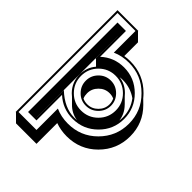

<svg xmlns="http://www.w3.org/2000/svg" viewBox="-259 -820 1165 1165"><g transform="rotate(45 323.5 -237.5)"><path d="M484.4 -322.8Q522.5 -284.2 528.8 -232.4Q529.8 -239.3 530.3 -246.1Q530.8 -252.9 530.8 -259.8Q530.8 -329.6 489.3 -383.8Q436 -421.4 370.1 -421.4Q363.3 -421.4 356.9 -420.9Q350.6 -420.4 344.2 -419.4Q397 -412.6 435.1 -374Q442.4 -366.2 449.2 -358.4L483.4 -324.2H482.9ZM321.3 -51.3Q327.6 -51.3 333.5 -51.5Q339.4 -51.8 345.2 -52.2Q294.4 -59.6 257.3 -97.7L224.1 -130.9Q216.3 -136.7 207.5 -145.5Q184.1 -169.4 172.4 -197.8Q160.6 -226.1 160.6 -259.8Q160.6 -319.8 197.8 -363.3L163.1 -397.9L160.6 -395.5V-585.4H160.2V110.4H160.6V-124.5Q238.8 -51.3 321.3 -51.3ZM321.3 -164.1Q360.4 -164.1 388.7 -192.4Q417.5 -221.2 417.5 -259.8Q417.5 -271 415 -280.8Q412.6 -290.5 408.2 -300.3Q391.1 -308.1 370.1 -308.1Q330.6 -308.1 302.2 -279.3Q273.4 -250.5 273.4 -210.9Q273.4 -200.7 275.1 -191.2Q276.9 -181.6 280.8 -172.9Q298.8 -164.1 321.3 -164.1ZM273.4 -530.3Q284.7 -532.2 296.6 -533.2Q308.6 -534.2 321.3 -534.2Q436 -534.2 515.1 -453.6Q520.5 -447.8 525.9 -442.1Q531.2 -436.5 536.1 -430.2L564.5 -402.3Q643.6 -323.7 643.6 -210.9Q643.6 -97.7 563.5 -17.6Q484.4 61.5 370.1 61.5Q319.3 61.5 273.4 44.9V223.1H97.7L50.3 175.8H47.4V-698.2H226.1V-695.3L273.4 -647.9ZM321.3 -39.1Q235.4 -39.1 172.9 -96.7V122.6H100.6V-645H172.9V-423.3Q235.4 -481 321.3 -481Q412.6 -481 477.8 -416Q543 -351.1 543 -259.8Q543 -168.5 477.8 -103.8Q412.6 -39.1 321.3 -39.1ZM321.3 -110.8Q383.3 -110.8 427 -154.5Q470.7 -198.2 470.7 -259.8Q470.7 -321.8 427 -365.2Q383.3 -408.7 321.3 -408.7Q259.8 -408.7 216.3 -365.2Q172.9 -321.8 172.9 -259.8Q172.9 -198.2 216.3 -154.5Q259.8 -110.8 321.3 -110.8ZM321.3 -151.9Q276.9 -151.9 245.6 -183.6Q213.9 -215.3 213.9 -259.8Q213.9 -304.2 245.6 -335.9Q276.9 -367.7 321.3 -367.7Q365.7 -367.7 397.5 -335.9Q429.7 -303.7 429.7 -259.8Q429.7 -215.8 397.5 -183.6Q365.7 -151.9 321.3 -151.9ZM321.3 2Q430.7 2 506.8 -74.2Q584 -151.4 584 -259.8Q584 -368.7 506.8 -444.8Q430.7 -522 321.3 -522Q262.7 -522 213.9 -500V-686H59.6V163.6H213.9V-20Q262.7 2 321.3 2Z"/></g></svg>

Font: Gondrin
Style: Regular
Weight: 400
Designer: Peter Wiegel, original typeface by Carl Albert Fahrenwaldt 1901
Foundry: Peter Wiegel
Version: Version 1.000 2010 initial release